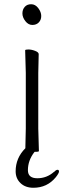

<svg xmlns="http://www.w3.org/2000/svg" viewBox="-20 -713 303 908"><path d="M133 -595Q114 -595 100 -613Q86 -631 86 -649.5Q86 -668 97 -680.5Q108 -693 127.5 -693Q147 -693 161 -674.5Q175 -656 175 -637.5Q175 -619 163.5 -607Q152 -595 133 -595ZM100 -12V-17L102 -105V-368L99 -475Q99 -479 114 -479Q129 -479 146 -472.5Q163 -466 163 -457L161 -368V-105L164 1Q164 5 152 5H144L142 7Q112 46 112 92Q112 130 156.5 130Q201 130 235 100H236Q245 90 252 90Q259 90 259 98Q259 106 244 125Q203 175 138 175Q100 175 77 153Q54 131 54 97Q54 34 100 -12Z"/></svg>

Font: LXGW WenKai Light
Style: Regular
Weight: 300
Designer: LXGW / Fontworks Inc.
Foundry: LXGW / Fontworks Inc.
Version: Version 1.501; October 10, 2024